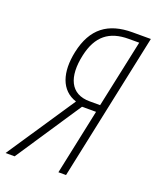

<svg xmlns="http://www.w3.org/2000/svg" viewBox="-175 -794 713 874"><g transform="rotate(20 181.0 -357.0)"><path d="M-41 0H3L214 -317H282L215 0H252L403 -714H314C197 -714 125 -662 99 -540C77 -436 102 -355 180 -330ZM238 -352C144 -352 113 -427 137 -537C159 -638 215 -680 308 -680H359L289 -352Z"/></g></svg>

Font: Noto Sans ExtraCondensed ExtraLight
Style: Italic
Weight: 200
Width: 2
Italic angle: -12°
Designer: Monotype Design Team
Foundry: Monotype Imaging Inc.
Version: Version 2.013